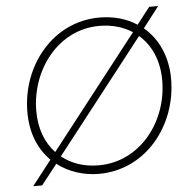

<svg xmlns="http://www.w3.org/2000/svg" viewBox="-54 -789 876 878"><g transform="rotate(-5 384.0 -349.5)"><path d="M63 36H104L177 -57C231 -15 300 6 368 6C584 6 734 -185 734 -398C734 -499 696 -584 630 -639L704 -735H663L603 -658C556 -689 498 -706 431 -706C219 -706 66 -518 66 -303C66 -204 100 -130 152 -78ZM370 -33C303 -33 245 -53 201 -89L605 -606C660 -559 693 -486 693 -395C693 -207 562 -33 370 -33ZM107 -304C107 -493 238 -668 428 -668C485 -668 537 -653 579 -626L177 -111C132 -158 107 -225 107 -304Z"/></g></svg>

Font: Fixel Display 20240404 ExLight
Style: Italic
Weight: 200
Italic angle: -10°
Designer: AlfaBravo + MacPaw
Foundry: Kyrylo Tkachov, Marchela Mozhyna, Serhii Makarenko, Maria Weinstein, Zakhar Kryvoshyya
Version: Version 1.211;Glyphs 3.2 (3225)